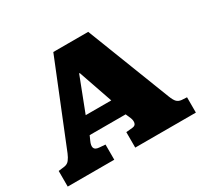

<svg xmlns="http://www.w3.org/2000/svg" viewBox="-145 -893 1142 1086"><g transform="rotate(-30 425.5 -350.0)"><path d="M7 0V-102L46 -107Q67 -110 79 -125.5Q91 -141 100 -163L317 -700H545L756 -157Q768 -126 779.5 -115Q791 -104 810 -102L844 -100V0H448V-101L490 -105Q510 -107 513.5 -123Q517 -139 509 -158L495 -190H260L247 -161Q235 -135 240 -119.5Q245 -104 273 -102L311 -99V0ZM297 -299H464L387 -522H383Z"/></g></svg>

Font: Literata Variable Black
Style: Regular
Weight: 900
Designer: Latin by Veronika Burian and Jose Scaglione. Greek by Irene Vlachou. Cyrillic by Vera Evstafieva.
Foundry: TypeTogether
Version: Version 3.021